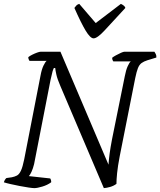

<svg xmlns="http://www.w3.org/2000/svg" viewBox="-28 -971 827 991"><path d="M149 0Q141 0 120 -3Q99 -6 73.5 -11Q48 -16 26 -21Q4 -26 -8 -30Q-4 -44 5 -52L33 -56Q48 -59 59.5 -65Q71 -71 80 -90Q89 -109 97 -149L181 -580Q187 -613 196.5 -632.5Q206 -652 213 -657H124Q122 -660 120 -665Q118 -670 118 -676Q125 -682 138 -688.5Q151 -695 163.5 -699.5Q176 -704 182 -704H284L532 -121Q534 -150 538 -179.5Q542 -209 550 -251L616 -577Q622 -609 631 -629Q640 -649 647 -654H557Q555 -656 553 -661Q551 -666 551 -673Q557 -678 570.5 -685.5Q584 -693 596.5 -698.5Q609 -704 614 -704H769Q772 -700 776 -692Q780 -684 779 -674L733 -660Q714 -654 702.5 -645.5Q691 -637 684 -619.5Q677 -602 670 -568L590 -165Q580 -113 576.5 -78Q573 -43 573 -22Q558 -11 540 -6Q522 -1 508 0L284 -526Q268 -563 263 -585.5Q258 -608 257 -620H250Q246 -612 243 -601.5Q240 -591 233 -559L148 -124Q142 -100 134.5 -84Q127 -68 121 -62L231 -50Q233 -48 235 -41.5Q237 -35 236 -30Q217 -16 190.5 -8Q164 0 149 0ZM455 -773Q438 -773 414 -813Q390 -853 356 -930Q361 -937 366 -942.5Q371 -948 381 -951L466 -852L596 -951Q617 -941 619 -930Q550 -855 512 -814Q474 -773 455 -773Z"/></svg>

Font: Texturina Extralight
Style: Italic
Weight: 200
Italic angle: -11°
Designer: Guillermo Torres Carreño
Foundry: Omnibus-Type
Version: Version 1.002; ttfautohint (v1.8.3)